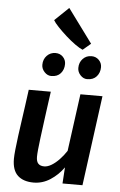

<svg xmlns="http://www.w3.org/2000/svg" viewBox="-68 -1127 738 1183"><g transform="rotate(5 301.0 -535.5)"><path d="M185.5 10Q122.5 10 87.5 -22.2Q52.5 -54.5 52.5 -125Q52.5 -145.5 56.2 -181.8Q60 -218 66.5 -268Q72.5 -312 79.5 -361.5Q86.5 -411 93.5 -461Q100.5 -511 106.5 -557H243Q240.5 -540 236.8 -512.5Q233 -485 228.5 -452Q224 -419 219.5 -384.8Q215 -350.5 211 -319.8Q207 -289 204 -266.5Q198.5 -224 195.8 -195Q193 -166 193 -150.5Q193 -121 205.5 -108Q218 -95 242 -95Q263.5 -95 287.5 -109.5Q311.5 -124 335 -148.5Q358.5 -173 378 -203L426 -557H562.5L487.5 0H364L370.5 -100Q337 -52.5 288.8 -21.2Q240.5 10 185.5 10ZM237 -653.5Q213.5 -653.5 195 -673.2Q176.5 -693 176.5 -717.5Q176.5 -752 198.2 -774.5Q220 -797 251.5 -797Q279.5 -797 297.5 -778.5Q315.5 -760 315.5 -734.5Q315.5 -700 295.2 -676.8Q275 -653.5 237 -653.5ZM459 -653.5Q435.5 -653.5 417.2 -673.2Q399 -693 399 -717.5Q399 -752 420.5 -774.5Q442 -797 474 -797Q501.5 -797 519.8 -778.5Q538 -760 538 -734.5Q538 -700.5 517.5 -677Q497 -653.5 459 -653.5ZM415.5 -831.5Q397.5 -838.5 368.8 -859Q340 -879.5 310.2 -906.2Q280.5 -933 257 -957.8Q233.5 -982.5 225 -998L311.5 -1081L464.5 -873Z"/></g></svg>

Font: Merriweather Sans SemiBold
Style: Italic
Weight: 600
Italic angle: -7.5°
Designer: Eben Sorkin
Foundry: Eben Sorkin
Version: Version 2.001